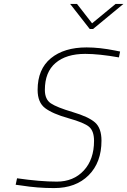

<svg xmlns="http://www.w3.org/2000/svg" viewBox="-20 -951 650 980"><path d="M610 -931 455 -803H438L338 -931H373L450 -832L570 -931ZM415 -676Q318 -676 263.5 -629.5Q209 -583 209 -492Q209 -444 239.5 -423.5Q270 -403 351 -379Q432 -355 465 -326Q498 -297 498 -233Q498 -122 432.5 -56.5Q367 9 256 9Q171 9 90 -4L60 -8L67 -41Q185 -24 270 -24Q355 -24 407.5 -80.5Q460 -137 460 -232Q460 -282 435 -303.5Q410 -325 329.5 -347.5Q249 -370 210.5 -399Q172 -428 172 -492Q172 -598 239.5 -653.5Q307 -709 422 -709Q488 -709 568 -693L593 -688L587 -658Q485 -676 415 -676Z"/></svg>

Font: TitilliumWebThinItalic
Style: Thin Italic
Weight: 200
Italic angle: -13°
Version: Version 1.001;PS 57.000;hotconv 1.0.70;makeotf.lib2.5.55311